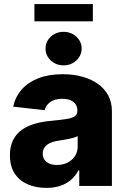

<svg xmlns="http://www.w3.org/2000/svg" viewBox="-20 -915 626 945"><path d="M208.5 9.8Q156.2 9.8 115.7 -8.1Q75.2 -25.9 52 -61.5Q28.8 -97.2 28.8 -150.9Q28.8 -195.8 44.9 -226.8Q61 -257.8 89.1 -277.1Q117.2 -296.4 153.8 -306.6Q190.4 -316.9 231.9 -320.3Q278.3 -324.7 306.6 -329.1Q335 -333.5 347.9 -342.8Q360.8 -352.1 360.8 -368.7V-370.6Q360.8 -389.2 352.1 -402.1Q343.3 -415 326.7 -421.9Q310.1 -428.7 286.6 -428.7Q263.2 -428.7 245.1 -421.9Q227.1 -415 215.6 -402.3Q204.1 -389.6 199.7 -372.6L44.9 -390.1Q55.2 -438 86.4 -473.9Q117.7 -509.8 168.7 -529.8Q219.7 -549.8 289.1 -549.8Q340.3 -549.8 384.3 -537.8Q428.2 -525.9 461.2 -502.7Q494.1 -479.5 512.5 -445.6Q530.8 -411.6 530.8 -368.2V0H370.1V-76.2H365.7Q351.1 -47.9 328.6 -29.1Q306.2 -10.3 276.4 -0.2Q246.6 9.8 208.5 9.8ZM260.3 -103Q289.1 -103 312 -114.5Q335 -126 348.6 -146.2Q362.3 -166.5 362.3 -193.4V-245.1Q355 -241.2 344.2 -237.8Q333.5 -234.4 320.6 -231.7Q307.6 -229 294.2 -226.8Q280.8 -224.6 268.6 -222.7Q243.7 -219.2 226.1 -210.9Q208.5 -202.6 199.5 -189.7Q190.4 -176.8 190.4 -158.7Q190.4 -140.6 199.5 -128.2Q208.5 -115.7 224.1 -109.4Q239.7 -103 260.3 -103ZM293 -593.3Q255.9 -593.3 230 -617.4Q204.1 -641.6 204.1 -675.8Q204.1 -710.4 230 -734.4Q255.9 -758.3 293 -758.3Q329.6 -758.3 355.7 -734.4Q381.8 -710.4 381.8 -675.8Q381.8 -641.6 355.7 -617.4Q329.6 -593.3 293 -593.3ZM437 -895V-810.1H149.4V-895Z"/></svg>

Font: Inter 16pt ExtraBold
Style: Regular
Weight: 800
Version: Version 4.001;git-66647c0bb